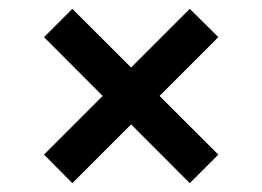

<svg xmlns="http://www.w3.org/2000/svg" viewBox="-20 -466 592 434"><path d="M79.5 -116.5 409 -446 473.5 -382 143.5 -52ZM79.5 -382 143.5 -446 473.5 -116.5 409 -52Z"/></svg>

Font: Newsreader 9pt SemiBold
Style: Regular
Weight: 600
Designer: Hugues Gentile
Foundry: Production Type
Version: Version 1.003